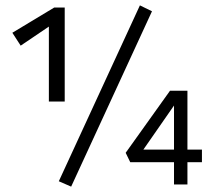

<svg xmlns="http://www.w3.org/2000/svg" viewBox="-20 -687 791 715"><path d="M501 -667 546 -645 245 8 199 -12ZM221 -309H162V-588L57 -517L26 -565L182 -659H221ZM732 -130V-83H678V0H628V-83H465L448 -118L613 -349H678V-130ZM514 -130H628V-294Z"/></svg>

Font: EauTestText Medium
Style: Regular
Weight: 500
Designer: Christian Thalmann (Catharsis Fonts)
Version: Version 0.001;PS 000.001;hotconv 1.0.88;makeotf.lib2.5.64775